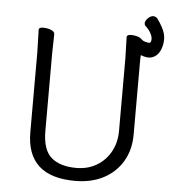

<svg xmlns="http://www.w3.org/2000/svg" viewBox="-56 -860 826 929"><g transform="rotate(5 356.5 -395.5)"><path d="M343 18Q107 18 107 -198V-586L104 -695Q104 -707 125 -707Q146 -707 163.5 -700Q181 -693 181 -680L179 -584V-210Q179 -119 221.5 -82Q264 -45 343 -45Q399 -45 442 -70.5Q485 -96 509.5 -140.5Q534 -185 534 -242V-595L531 -697Q531 -709 552 -709Q573 -709 590 -702Q596 -700 600 -696H601Q610 -685 624 -682Q638 -678 643.5 -679Q649 -680 651 -688Q655 -702 646 -721.5Q637 -741 616 -760Q611 -767 613 -777Q617 -790 631 -801Q645 -812 658 -808Q668 -805 673 -797Q701 -758 709 -729.5Q717 -701 708 -666Q699 -632 676 -617Q653 -602 622 -611Q614 -613 607 -616L606 -594V-230Q606 -156 573 -100Q540 -44 481 -13Q422 18 343 18Z"/></g></svg>

Font: LXGW WenKai TC
Style: Regular
Weight: 400
Designer: LXGW / Fontworks Inc.
Foundry: LXGW / Fontworks Inc.
Version: Version 1.330